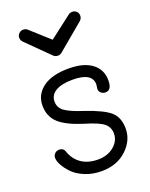

<svg xmlns="http://www.w3.org/2000/svg" viewBox="-140 -809 696 892"><g transform="rotate(-20 208.0 -363.5)"><path d="M198.2 -565.9Q185.1 -565.9 174.8 -576.2L66.9 -683.1Q57.1 -692.9 57.1 -706.1Q57.1 -717.3 65.9 -726.1Q74.7 -734.9 85.9 -734.9Q100.1 -734.9 107.9 -727.1L200.2 -644L311 -729Q317.9 -734.9 330.1 -734.9Q341.8 -734.9 350.3 -726.8Q358.9 -718.8 358.9 -706.1Q358.9 -691.4 348.1 -682.1L219.2 -574.2Q209.5 -565.9 198.2 -565.9ZM206.1 7.8Q162.6 7.8 125.7 -7.1Q88.9 -22 67.6 -43.7Q46.4 -65.4 34.7 -86.7Q22.9 -107.9 22.9 -124Q22.9 -136.7 31.7 -145.3Q40.5 -153.8 53.2 -153.8Q75.2 -153.8 81.1 -132.8Q95.7 -92.3 128.2 -70.6Q160.6 -48.8 209 -48.8Q256.3 -48.8 287.6 -75Q318.8 -101.1 318.8 -137.2Q318.8 -168.5 295.9 -187.7Q272.9 -207 204.1 -227.1Q122.6 -252.4 86.7 -285.4Q50.8 -318.4 50.8 -372.1Q50.8 -426.3 95.5 -459.7Q140.1 -493.2 223.1 -493.2Q297.9 -493.2 338.4 -462.4Q378.9 -431.6 378.9 -378.9Q378.9 -330.1 348.1 -330.1Q335 -330.1 325.9 -338.1Q316.9 -346.2 316.9 -357.9Q316.9 -361.8 318.4 -368.7Q319.8 -375.5 319.8 -379.9Q319.8 -438 223.1 -438Q168.5 -438 139.2 -420.4Q109.9 -402.8 109.9 -371.1Q109.9 -340.3 135.3 -322Q160.6 -303.7 224.1 -283.2Q312.5 -253.4 345.2 -224.6Q377.9 -195.8 377.9 -140.1Q377.9 -82 330.1 -37.1Q282.2 7.8 206.1 7.8Z"/></g></svg>

Font: Comic Neue
Style: Regular
Weight: 400
Designer: Craig Rozynski
Foundry: Craig Rozynski
Version: Version 2.003;hotconv 1.0.109;makeotfexe 2.5.65596